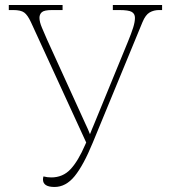

<svg xmlns="http://www.w3.org/2000/svg" viewBox="-20 -734 680 764"><path d="M197 10Q151 10 151 -20Q151 -26 153 -32Q168 -28 184 -28Q230 -28 260.5 -60.5Q291 -93 319 -158L323 -167L103 -646Q90 -674 76.5 -684Q63 -694 33 -694H15V-714H229V-694H187Q156 -694 146.5 -685.5Q137 -677 137 -663Q137 -647 147 -623.5Q157 -600 167 -577L321 -239Q326 -229 330 -219.5Q334 -210 338 -200Q342 -210 346 -220Q350 -230 354 -239L489 -568Q503 -602 510 -624.5Q517 -647 517 -663Q517 -679 504.5 -686.5Q492 -694 454 -694H429V-714H625V-694H613Q592 -694 575.5 -684.5Q559 -675 547 -646L349 -166Q312 -76 277 -33Q242 10 197 10Z"/></svg>

Font: Noto Serif Thin
Style: Regular
Weight: 100
Designer: Monotype Design Team
Foundry: Monotype Imaging Inc.
Version: Version 2.015